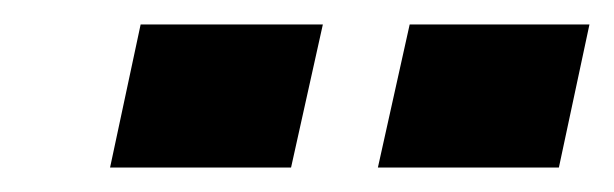

<svg xmlns="http://www.w3.org/2000/svg" viewBox="-20 -722 502 157"><path d="M289 -585 315 -702H462L437 -585ZM70 -585 95 -702H244L218 -585Z"/></svg>

Font: Saira Thin ExtraBold
Style: Italic
Weight: 800
Italic angle: -12°
Version: Version 1.101